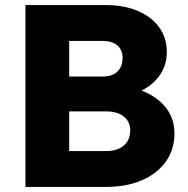

<svg xmlns="http://www.w3.org/2000/svg" viewBox="-20 -735 738 755"><path d="M80 0V-715H396Q468 -715 522 -692Q576 -669 606 -627.5Q636 -586 636 -530Q636 -477 606 -436Q576 -395 522 -372Q468 -349 396 -349H262V-402H396Q477 -402 537.5 -378.5Q598 -355 632 -312Q666 -269 666 -210Q666 -147 632 -99.5Q598 -52 537.5 -26Q477 0 396 0ZM252 -141H397Q441 -141 466.5 -162.5Q492 -184 492 -222Q492 -257 466.5 -277Q441 -297 397 -297H242V-434H384Q421 -434 441.5 -453.5Q462 -473 462 -507Q462 -539 441.5 -556.5Q421 -574 384 -574H252Z"/></svg>

Font: Wix Madefor Display ExtraBold
Style: Regular
Weight: 800
Designer: Dalton Maag Ltd
Foundry: Dalton Maag Ltd
Version: Version 3.100